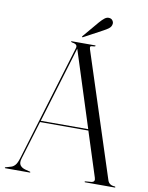

<svg xmlns="http://www.w3.org/2000/svg" viewBox="-93 -918 761 984"><g transform="rotate(10 288.0 -425.5)"><path d="M133.5 -2.5Q133.5 0 131 0H3.5Q1 0 1 -2.5Q1 -4.5 4 -5L31.5 -13Q42.5 -16 52.2 -26.5Q62 -37 70.5 -65L253 -668Q256.5 -678.5 251.5 -685Q246.5 -691.5 229.5 -694Q223 -696 223 -697.5Q223 -700 227 -700H347.5Q350.5 -700 350.5 -697.5Q350.5 -695.5 345 -694Q327.5 -693.5 324.8 -690Q322 -686.5 325 -676.5L535 -30.5Q543 -6.5 572.5 -5.5Q576 -4.5 576 -2.5Q576 0 573 0H419Q416 0 416 -2.5Q416 -4 420 -5L450.5 -7.5Q471.5 -10.5 464 -32L389.5 -264H138L77.5 -64.5Q70 -40.5 79 -28Q88 -15.5 108 -10.5L130 -5Q133.5 -4.5 133.5 -2.5ZM140.5 -271H387.5L260.5 -667.5ZM346.5 -819.5Q360 -835 371.5 -843.8Q383 -852.5 395 -851Q406.5 -850 412.5 -841.5Q418.5 -833 417.5 -824.5Q416 -810 404.5 -800.8Q393 -791.5 377.5 -783.5L280 -731Q276 -728.5 274.5 -730.5Q273 -733 276 -736Z"/></g></svg>

Font: Fraunces 144pt Light
Style: Regular
Weight: 300
Version: Version 1.000;[b76b70a41]